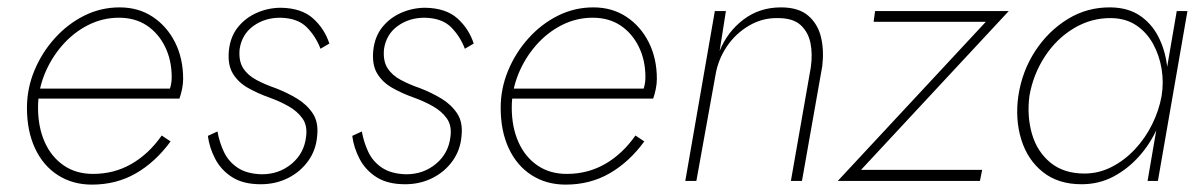

<svg xmlns="http://www.w3.org/2000/svg" viewBox="-20 -490 3258 520"><path d="M229 10Q295 10 348 -20.5Q401 -51 442 -107L418 -123Q383 -73 336 -46Q289 -19 232 -19Q186 -19 152.5 -42Q119 -65 101 -105.5Q83 -146 83 -199Q83 -245 100.5 -288.5Q118 -332 148.5 -367Q179 -402 218.5 -422Q258 -442 302 -442Q346 -442 377.5 -421Q409 -400 427 -363.5Q445 -327 445 -281Q445 -266 441 -252.5Q437 -239 432 -230L446 -250H76V-223H466Q470 -234 473 -248.5Q476 -263 476 -276Q476 -332 454 -375.5Q432 -419 393.5 -444.5Q355 -470 304 -470Q253 -470 208 -447.5Q163 -425 128 -386Q93 -347 73 -298.5Q53 -250 53 -198Q53 -135 75 -88Q97 -41 137 -15.5Q177 10 229 10Z M569 -134 543 -122Q547 -90 563 -59.5Q579 -29 609 -10Q639 9 686 9Q727 9 760.5 -8Q794 -25 815 -54.5Q836 -84 839 -122Q843 -159 827 -183Q811 -207 784.5 -223Q758 -239 727 -251Q698 -261 674.5 -273.5Q651 -286 638.5 -305.5Q626 -325 629 -357Q635 -397 666 -419.5Q697 -442 739 -442Q786 -441 810.5 -416.5Q835 -392 848 -358L872 -372Q859 -412 828 -440Q797 -468 741 -469Q707 -469 676 -455.5Q645 -442 624.5 -416.5Q604 -391 600 -354Q596 -315 610.5 -291Q625 -267 651.5 -252Q678 -237 709 -226Q737 -216 761 -202.5Q785 -189 799 -169.5Q813 -150 809 -120Q804 -75 770 -46.5Q736 -18 689 -18Q649 -19 624 -35.5Q599 -52 586.5 -78.5Q574 -105 569 -134Z M960 -134 934 -122Q938 -90 954 -59.5Q970 -29 1000 -10Q1030 9 1077 9Q1118 9 1151.5 -8Q1185 -25 1206 -54.5Q1227 -84 1230 -122Q1234 -159 1218 -183Q1202 -207 1175.5 -223Q1149 -239 1118 -251Q1089 -261 1065.5 -273.5Q1042 -286 1029.5 -305.5Q1017 -325 1020 -357Q1026 -397 1057 -419.5Q1088 -442 1130 -442Q1177 -441 1201.5 -416.5Q1226 -392 1239 -358L1263 -372Q1250 -412 1219 -440Q1188 -468 1132 -469Q1098 -469 1067 -455.5Q1036 -442 1015.5 -416.5Q995 -391 991 -354Q987 -315 1001.5 -291Q1016 -267 1042.5 -252Q1069 -237 1100 -226Q1128 -216 1152 -202.5Q1176 -189 1190 -169.5Q1204 -150 1200 -120Q1195 -75 1161 -46.5Q1127 -18 1080 -18Q1040 -19 1015 -35.5Q990 -52 977.5 -78.5Q965 -105 960 -134Z M1512 10Q1578 10 1631 -20.5Q1684 -51 1725 -107L1701 -123Q1666 -73 1619 -46Q1572 -19 1515 -19Q1469 -19 1435.5 -42Q1402 -65 1384 -105.5Q1366 -146 1366 -199Q1366 -245 1383.5 -288.5Q1401 -332 1431.5 -367Q1462 -402 1501.5 -422Q1541 -442 1585 -442Q1629 -442 1660.5 -421Q1692 -400 1710 -363.5Q1728 -327 1728 -281Q1728 -266 1724 -252.5Q1720 -239 1715 -230L1729 -250H1359V-223H1749Q1753 -234 1756 -248.5Q1759 -263 1759 -276Q1759 -332 1737 -375.5Q1715 -419 1676.5 -444.5Q1638 -470 1587 -470Q1536 -470 1491 -447.5Q1446 -425 1411 -386Q1376 -347 1356 -298.5Q1336 -250 1336 -198Q1336 -135 1358 -88Q1380 -41 1420 -15.5Q1460 10 1512 10Z M2176 -308 2122 0H2152L2207 -311Q2212 -354 2203.5 -389.5Q2195 -425 2169 -447.5Q2143 -470 2095 -470Q2037 -470 1993.5 -437Q1950 -404 1929 -352L1946 -460H1916L1836 0H1866L1918 -288Q1925 -329 1948.5 -364Q1972 -399 2008.5 -420.5Q2045 -442 2087 -441Q2128 -441 2148.5 -422Q2169 -403 2175 -373.5Q2181 -344 2176 -308Z M2650 -431 2249 0H2634L2640 -30H2312L2712 -460H2350L2346 -431Z M3167 -460 3088 0H3116L3196 -460ZM2738 -230Q2729 -167 2746 -112Q2763 -57 2804.5 -24Q2846 9 2909 9Q2956 9 2995 -11.5Q3034 -32 3064.5 -66Q3095 -100 3114 -142.5Q3133 -185 3140 -230Q3146 -272 3140.5 -314Q3135 -356 3117 -391Q3099 -426 3067.5 -447.5Q3036 -469 2989 -470Q2925 -471 2872 -438.5Q2819 -406 2783.5 -351.5Q2748 -297 2738 -230ZM2768 -230Q2778 -288 2809.5 -336.5Q2841 -385 2888.5 -413.5Q2936 -442 2991 -441Q3030 -440 3058 -421Q3086 -402 3103 -371Q3120 -340 3126 -303.5Q3132 -267 3126 -230Q3119 -191 3100.5 -153.5Q3082 -116 3054 -86Q3026 -56 2991 -38Q2956 -20 2917 -20Q2861 -20 2825 -49.5Q2789 -79 2775 -127Q2761 -175 2768 -230Z"/></svg>

Font: Jost ExtraLight
Style: Italic
Weight: 250
Italic angle: -5°
Version: Version 3.710